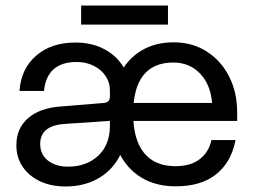

<svg xmlns="http://www.w3.org/2000/svg" viewBox="-20 -666 920 697"><path d="M274.6 -646V-576.6H589.7V-646ZM383.9 -252.1Q383.9 -170.9 412.2 -112.1Q440.5 -53.4 493.1 -21.5Q545.6 10.4 617.4 10.4Q710.6 10.4 765.1 -33.6Q819.6 -77.5 835.1 -157.6H747.4Q738.5 -114.1 705.3 -88.4Q672 -62.7 616.9 -62.7Q541.7 -62.7 502.6 -111.3Q463.5 -159.9 463.5 -253Q463.5 -346 500.2 -392.5Q537 -439 609.1 -439Q667.6 -439 705.9 -399.3Q744.3 -359.5 749.9 -292.4H456.1V-227.1H841V-257.3Q841 -331.5 811.4 -388.9Q781.9 -446.4 729.9 -479.4Q677.9 -512.4 610.6 -512.4Q541.5 -512.4 490.6 -480.7Q439.6 -449.1 411.8 -390.6Q383.9 -332.1 383.9 -252.1ZM452.4 -145.1V-330.1Q452.4 -383.4 427.2 -424.2Q402 -465 357.2 -488.3Q312.5 -511.6 253.7 -511.6Q166 -511.6 111 -463.7Q56 -415.9 50.9 -336H139.6Q150.5 -441 258.4 -441Q292.4 -441 319.7 -427.4Q347 -413.9 363 -390.6Q379 -367.3 379 -337.7V-135.1ZM440.2 -207.6 379 -210.3Q379 -140 336.3 -100.5Q293.5 -61 228 -61Q181.4 -61 153.6 -83.4Q125.9 -105.7 125.9 -143.2Q125.9 -210.1 214.5 -216.1L380.8 -227.4L379 -316.6Q379 -304.5 373.1 -298.6Q367.3 -292.7 353.4 -291.9L199.9 -279.5Q123.6 -273.7 81.5 -236.7Q39.4 -199.7 39.4 -138.7Q39.4 -94.7 62.1 -60.9Q84.9 -27 125.1 -8.1Q165.2 10.9 218.1 10.9Q282.6 10.9 332.2 -15.9Q381.9 -42.6 410.3 -91.8Q438.7 -140.9 440.2 -207.6Z"/></svg>

Font: Overused Grotesk Light
Style: Regular
Weight: 300
Designer: RandomMaerks
Version: Version 0.005